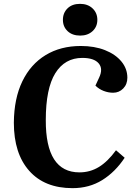

<svg xmlns="http://www.w3.org/2000/svg" viewBox="-20 -964 701 998"><path d="M495 -560Q517 -606 493 -634.5Q469 -663 408 -663Q317 -663 267.5 -583.5Q218 -504 218 -340Q217 -68 393 -68Q448 -68 494 -96Q540 -124 583 -183L628 -144Q579 -70 511.5 -28Q444 14 357 14Q212 14 132 -76Q52 -166 52 -326Q53 -452 96 -541Q139 -630 217 -677.5Q295 -725 400 -725Q471 -725 525.5 -703.5Q580 -682 611 -644.5Q642 -607 642 -560Q642 -526 620.5 -504Q599 -482 568 -482Q543 -482 518.5 -491.5Q494 -501 476 -519ZM307 -861Q307 -897 331 -920.5Q355 -944 396 -944Q436 -944 461 -920.5Q486 -897 486 -861Q486 -825 461 -802Q436 -779 397 -779Q356 -779 331.5 -802Q307 -825 307 -861Z"/></svg>

Font: Literata 36pt
Style: Bold Italic
Weight: 700
Italic angle: -2°
Designer: Latin by Veronika Burian and Jose Scaglione. Greek by Irene Vlachou. Cyrillic by Vera Evstafieva
Foundry: TypeTogether
Version: Version 3.002